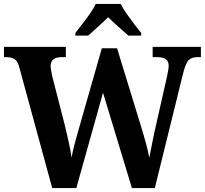

<svg xmlns="http://www.w3.org/2000/svg" viewBox="-20 -951 1036 971"><path d="M78 -609Q70 -641 54.5 -651.5Q39 -662 12 -662H0V-714H313V-662H292Q236 -662 236 -617Q236 -609 239 -592.5Q242 -576 245 -562L307 -321Q316 -282 327 -234.5Q338 -187 342 -154Q348 -188 356.5 -220Q365 -252 375 -287L495 -707H572L691 -319Q706 -271 718 -226.5Q730 -182 735 -153Q742 -188 751 -234Q760 -280 771 -327L824 -561Q827 -574 830 -591.5Q833 -609 833 -618Q833 -642 818.5 -652Q804 -662 773 -662H752V-714H996V-662H978Q951 -662 935.5 -648Q920 -634 907 -584L763 0H647L501 -482L366 0H244ZM361 -784Q375 -803 395.5 -829Q416 -855 435 -882Q454 -909 464 -931H591Q601 -909 620 -882Q639 -855 659 -829Q679 -803 694 -784V-771H629Q609 -789 578.5 -816Q548 -843 527 -864Q506 -843 476 -816Q446 -789 426 -771H361Z"/></svg>

Font: Noto Serif Tamil SemiCondensed
Style: Bold Italic
Weight: 700
Width: 4
Italic angle: -12°
Designer: Indian Type Foundry, Tom Grace, and the Monotype Design Team
Foundry: Monotype Imaging Inc.
Version: Version 2.003; ttfautohint (v1.8.4.7-5d5b)